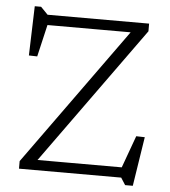

<svg xmlns="http://www.w3.org/2000/svg" viewBox="-54 -780 760 860"><g transform="rotate(5 326.5 -349.5)"><path d="M584.5 -698V-663.5L130.5 -33L117 -46H518.5L571 -190.5L609.5 -189.5L575 32H540.5L520 0H60.5V-34L514.5 -664.5L530 -652H131.5L98 -508L60.5 -509L67.5 -731H96L128 -698Z"/></g></svg>

Font: Newsreader 9pt Light
Style: Regular
Weight: 300
Designer: Hugues Gentile
Foundry: Production Type
Version: Version 1.003